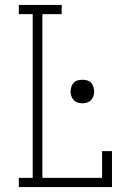

<svg xmlns="http://www.w3.org/2000/svg" viewBox="-20 -755 540 775"><path d="M56 0V-37H112V-698H56V-735H229V-698H151V-37H392V-145H432V0ZM313 -338Q303 -338 293.5 -341Q284 -344 277.5 -351Q271 -358 268 -367Q265 -376 265 -386Q265 -395 268 -404.5Q271 -414 277.5 -421Q284 -428 293.5 -430.5Q303 -433 313 -433Q322 -433 331.5 -430.5Q341 -428 347.5 -421Q354 -414 357 -404.5Q360 -395 360 -386Q360 -376 357 -367Q354 -358 347.5 -351Q341 -344 331.5 -341Q322 -338 313 -338Z"/></svg>

Font: Iosevka Curly Slab Extralight
Style: Regular
Weight: 200
Monospace: yes
Designer: Belleve Invis
Foundry: Belleve Invis
Version: Version 22.1.2; ttfautohint (v1.8.4)